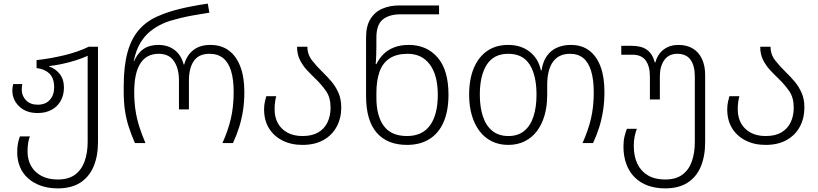

<svg xmlns="http://www.w3.org/2000/svg" viewBox="-20 -790 4518 1060"><path d="M299 250Q248 250 206.5 235.5Q165 221 135.5 195Q106 169 90.5 132Q75 95 75 51Q75 23 79 2Q83 -19 90 -37H145Q138 -20 135 2Q132 24 132 47Q132 91 151.5 126Q171 161 208.5 181Q246 201 299 201Q358 201 394 174.5Q430 148 447 101Q464 54 464 -7V-482Q420 -462 364 -447Q308 -432 251 -425V-423Q285 -412 309 -382.5Q333 -353 333 -306Q333 -265 315 -233Q297 -201 264.5 -183.5Q232 -166 188 -166Q124 -166 86 -202.5Q48 -239 48 -291Q48 -300 49.5 -309Q51 -318 53 -326H103Q102 -319 101 -311Q100 -303 100 -296Q100 -261 123.5 -236.5Q147 -212 188 -212Q232 -212 255.5 -239Q279 -266 279 -308Q279 -359 252 -384.5Q225 -410 182 -414V-458Q260 -467 335 -485Q410 -503 470 -532H521V-5Q521 72 496.5 129.5Q472 187 423 218.5Q374 250 299 250Z M725 0Q705 -46 691 -89Q677 -132 670 -179Q663 -226 663 -282V-316Q663 -424 684 -501Q705 -578 749 -627.5Q793 -677 860 -704Q908 -725 973.5 -741Q1039 -757 1127 -770L1136 -720Q1091 -713 1051 -706Q1011 -699 978.5 -691Q946 -683 921 -675.5Q896 -668 878 -659Q842 -643 810 -617.5Q778 -592 754.5 -552.5Q731 -513 718 -452H720Q737 -489 758.5 -508.5Q780 -528 804.5 -535Q829 -542 854 -542Q908 -542 944.5 -513.5Q981 -485 994 -434H997Q1011 -485 1047.5 -513.5Q1084 -542 1141 -542Q1202 -542 1243.5 -511Q1285 -480 1307 -422Q1329 -364 1329 -282Q1329 -227 1321.5 -179.5Q1314 -132 1300.5 -88.5Q1287 -45 1266 0H1208Q1239 -69 1254.5 -135Q1270 -201 1270 -282Q1270 -352 1255.5 -399Q1241 -446 1211.5 -469.5Q1182 -493 1136 -493Q1078 -493 1050.5 -454Q1023 -415 1023 -345V-186H968V-345Q968 -412 940.5 -452.5Q913 -493 856 -493Q789 -493 755 -440Q721 -387 721 -282Q721 -228 728 -181.5Q735 -135 749 -91Q763 -47 783 0Z M1650 10Q1587 10 1539 -14.5Q1491 -39 1464.5 -82.5Q1438 -126 1438 -186Q1438 -210 1442.5 -229.5Q1447 -249 1450 -259H1505Q1502 -249 1499 -230Q1496 -211 1496 -186Q1496 -142 1514.5 -109Q1533 -76 1567.5 -57.5Q1602 -39 1650 -39Q1702 -39 1736 -58.5Q1770 -78 1787.5 -113.5Q1805 -149 1805 -196Q1805 -251 1780.5 -286.5Q1756 -322 1724 -353Q1699 -377 1675.5 -402Q1652 -427 1636 -458.5Q1620 -490 1620 -532H1677Q1677 -489 1703.5 -455.5Q1730 -422 1763 -390Q1788 -366 1811 -338.5Q1834 -311 1849 -276.5Q1864 -242 1864 -196Q1864 -138 1839 -91Q1814 -44 1766 -17Q1718 10 1650 10Z M2227 10Q2118 10 2059.5 -57.5Q2001 -125 2001 -260V-584Q2001 -646 2025 -685Q2049 -724 2090.5 -742Q2132 -760 2185 -760H2404V-711H2191Q2129 -711 2093.5 -682.5Q2058 -654 2058 -583V-536Q2058 -516 2057 -485.5Q2056 -455 2054 -436H2058Q2073 -467 2097 -491Q2121 -515 2156 -528.5Q2191 -542 2237 -542Q2336 -542 2396 -472.5Q2456 -403 2456 -267Q2456 -178 2429 -116Q2402 -54 2350.5 -22Q2299 10 2227 10ZM2227 -39Q2312 -39 2354.5 -98.5Q2397 -158 2397 -266Q2397 -375 2353 -434Q2309 -493 2231 -493Q2170 -493 2131.5 -468Q2093 -443 2075.5 -394.5Q2058 -346 2058 -275V-251Q2058 -150 2099 -94.5Q2140 -39 2227 -39Z M2786 10Q2736 10 2696 -9.5Q2656 -29 2628 -65.5Q2600 -102 2585 -153Q2570 -204 2570 -267Q2570 -353 2596 -414.5Q2622 -476 2670 -509Q2718 -542 2786 -542Q2855 -542 2903.5 -505Q2952 -468 2966 -402H2970Q2977 -449 2998.5 -480Q3020 -511 3054 -526.5Q3088 -542 3131 -542Q3192 -542 3233 -511Q3274 -480 3295.5 -422.5Q3317 -365 3317 -283Q3317 -228 3309.5 -180Q3302 -132 3288.5 -88.5Q3275 -45 3254 0H3196Q3227 -69 3242.5 -134.5Q3258 -200 3258 -279Q3258 -350 3243.5 -398Q3229 -446 3200 -469.5Q3171 -493 3127 -493Q3065 -493 3033 -449Q3001 -405 3001 -320V-267Q3001 -204 2986.5 -153.5Q2972 -103 2944.5 -66.5Q2917 -30 2877 -10Q2837 10 2786 10ZM2787 -39Q2840 -39 2874.5 -67.5Q2909 -96 2925.5 -147.5Q2942 -199 2942 -267Q2942 -373 2904.5 -433Q2867 -493 2786 -493Q2706 -493 2667.5 -433Q2629 -373 2629 -267Q2629 -199 2646 -147.5Q2663 -96 2698 -67.5Q2733 -39 2787 -39Z M3652 250Q3599 250 3556.5 234.5Q3514 219 3484 189Q3454 159 3438 116Q3422 73 3422 19Q3422 -13 3428 -37Q3434 -61 3441 -79H3496Q3489 -62 3484 -37Q3479 -12 3479 15Q3479 73 3499 114.5Q3519 156 3557.5 178.5Q3596 201 3652 201Q3711 201 3747 174.5Q3783 148 3799.5 101Q3816 54 3816 -7V-368Q3816 -427 3792.5 -460Q3769 -493 3719 -493Q3673 -493 3648 -459Q3623 -425 3623 -369V-241H3568V-368Q3568 -424 3545 -456Q3522 -488 3471 -488H3410V-537H3470Q3522 -537 3552.5 -514.5Q3583 -492 3595 -445H3598Q3611 -492 3644.5 -517Q3678 -542 3725 -542Q3772 -542 3805 -522Q3838 -502 3855.5 -464.5Q3873 -427 3873 -376V-5Q3873 72 3849 129.5Q3825 187 3776 218.5Q3727 250 3652 250Z M4207 10Q4144 10 4096 -14.5Q4048 -39 4021.5 -82.5Q3995 -126 3995 -186Q3995 -210 3999.5 -229.5Q4004 -249 4007 -259H4062Q4059 -249 4056 -230Q4053 -211 4053 -186Q4053 -142 4071.5 -109Q4090 -76 4124.5 -57.5Q4159 -39 4207 -39Q4259 -39 4293 -58.5Q4327 -78 4344.5 -113.5Q4362 -149 4362 -196Q4362 -251 4337.5 -286.5Q4313 -322 4281 -353Q4256 -377 4232.5 -402Q4209 -427 4193 -458.5Q4177 -490 4177 -532H4234Q4234 -489 4260.5 -455.5Q4287 -422 4320 -390Q4345 -366 4368 -338.5Q4391 -311 4406 -276.5Q4421 -242 4421 -196Q4421 -138 4396 -91Q4371 -44 4323 -17Q4275 10 4207 10Z"/></svg>

Font: Noto Sans Georgian Light
Style: Regular
Weight: 300
Version: Version 2.002